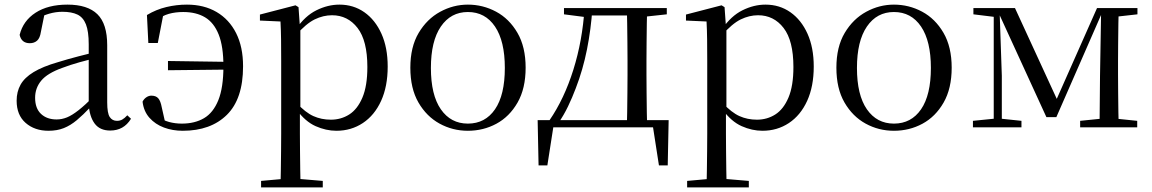

<svg xmlns="http://www.w3.org/2000/svg" viewBox="-20 -551 4987 831"><path d="M190 15Q130 15 91 -19Q52 -53 52 -115Q52 -154 69 -184.5Q86 -215 125.5 -239Q165 -263 231 -282Q273 -295 319 -307Q365 -319 405 -328V-303Q365 -293 324 -281.5Q283 -270 249 -257Q185 -234 158.5 -202Q132 -170 132 -128Q132 -82 157.5 -58Q183 -34 225 -34Q248 -34 270 -43Q292 -52 320 -74Q348 -96 386 -134L395 -87H371Q340 -54 312.5 -31Q285 -8 256 3.5Q227 15 190 15ZM457 14Q412 14 389.5 -16.5Q367 -47 364 -100V-103V-359Q364 -415 352 -445.5Q340 -476 315 -488Q290 -500 250 -500Q221 -500 192 -491.5Q163 -483 130 -465L173 -492L157 -413Q153 -386 140.5 -375Q128 -364 109 -364Q73 -364 65 -400Q80 -461 134 -496Q188 -531 272 -531Q359 -531 401.5 -489.5Q444 -448 444 -355V-108Q444 -61 455 -44.5Q466 -28 486 -28Q499 -28 509 -33.5Q519 -39 531 -52L547 -37Q531 -11 508.5 1.5Q486 14 457 14Z M771 15Q727 15 689.5 1Q652 -13 627 -41Q602 -69 597 -111Q603 -123 613.5 -130Q624 -137 635 -137Q655 -137 665 -125.5Q675 -114 680 -87L696 -16L654 -50Q686 -30 712 -23Q738 -16 767 -16Q823 -16 863 -39.5Q903 -63 925 -117.5Q947 -172 947 -264Q947 -350 926.5 -401.5Q906 -453 867.5 -476Q829 -499 773 -499Q739 -499 710.5 -491Q682 -483 654 -461L689 -499L663 -365H622L616 -486Q656 -510 700 -520.5Q744 -531 789 -531Q863 -531 917.5 -499Q972 -467 1002 -407.5Q1032 -348 1032 -264Q1032 -123 962 -54Q892 15 771 15ZM707 -247V-287L987 -283V-250Z M1110 260V232L1221 222H1258L1377 232V260ZM1194 260Q1195 226 1195.5 185.5Q1196 145 1196.5 103.5Q1197 62 1197 27V-287Q1197 -338 1196.5 -379.5Q1196 -421 1194 -458L1105 -462V-488L1259 -528L1272 -520L1278 -435L1280 -430V-79L1278 -69V27Q1278 61 1278.5 102.5Q1279 144 1279.5 185Q1280 226 1281 260ZM1436 15Q1391 15 1346 -5Q1301 -25 1263 -77H1250L1264 -105Q1302 -64 1336.5 -48.5Q1371 -33 1412 -33Q1456 -33 1491.5 -55.5Q1527 -78 1548.5 -128.5Q1570 -179 1570 -261Q1570 -375 1527.5 -430Q1485 -485 1417 -485Q1379 -485 1342 -467Q1305 -449 1260 -398L1250 -425H1261Q1300 -482 1349.5 -506.5Q1399 -531 1449 -531Q1510 -531 1557 -498Q1604 -465 1631 -405Q1658 -345 1658 -263Q1658 -177 1629.5 -114.5Q1601 -52 1550.5 -18.5Q1500 15 1436 15Z M2005 15Q1939 15 1882.5 -16Q1826 -47 1791 -107.5Q1756 -168 1756 -258Q1756 -348 1792 -408.5Q1828 -469 1885 -500Q1942 -531 2005 -531Q2070 -531 2127 -500.5Q2184 -470 2219.5 -409Q2255 -348 2255 -258Q2255 -168 2220 -107Q2185 -46 2128.5 -15.5Q2072 15 2005 15ZM2005 -16Q2080 -16 2122.5 -78Q2165 -140 2165 -257Q2165 -373 2122.5 -436Q2080 -499 2005 -499Q1931 -499 1888 -436Q1845 -373 1845 -257Q1845 -140 1888 -78Q1931 -16 2005 -16Z M2829 0H2354L2378 -21L2349 165H2311L2307 -31H2874L2870 165H2832L2803 -22ZM2693 0Q2694 -24 2694.5 -65Q2695 -106 2695.5 -150Q2696 -194 2696 -229V-288Q2696 -322 2695.5 -366Q2695 -410 2694.5 -451Q2694 -492 2693 -516H2781Q2780 -492 2779.5 -451Q2779 -410 2778.5 -366Q2778 -322 2778 -288V-229Q2778 -194 2778.5 -150Q2779 -106 2779.5 -65Q2780 -24 2781 0ZM2421 -489V-516H2523V-477H2514ZM2738 -477V-516H2866V-489L2755 -477ZM2358 -30Q2422 -123 2461.5 -249Q2501 -375 2510 -516H2544Q2538 -425 2520.5 -337Q2503 -249 2472 -169Q2457 -129 2438.5 -90.5Q2420 -52 2397 -19V-7ZM2523 -484V-516H2740V-484Z M2954 260V232L3065 222H3102L3221 232V260ZM3038 260Q3039 226 3039.5 185.5Q3040 145 3040.5 103.5Q3041 62 3041 27V-287Q3041 -338 3040.5 -379.5Q3040 -421 3038 -458L2949 -462V-488L3103 -528L3116 -520L3122 -435L3124 -430V-79L3122 -69V27Q3122 61 3122.5 102.5Q3123 144 3123.5 185Q3124 226 3125 260ZM3280 15Q3235 15 3190 -5Q3145 -25 3107 -77H3094L3108 -105Q3146 -64 3180.5 -48.5Q3215 -33 3256 -33Q3300 -33 3335.5 -55.5Q3371 -78 3392.5 -128.5Q3414 -179 3414 -261Q3414 -375 3371.5 -430Q3329 -485 3261 -485Q3223 -485 3186 -467Q3149 -449 3104 -398L3094 -425H3105Q3144 -482 3193.5 -506.5Q3243 -531 3293 -531Q3354 -531 3401 -498Q3448 -465 3475 -405Q3502 -345 3502 -263Q3502 -177 3473.5 -114.5Q3445 -52 3394.5 -18.5Q3344 15 3280 15Z M3849 15Q3783 15 3726.5 -16Q3670 -47 3635 -107.5Q3600 -168 3600 -258Q3600 -348 3636 -408.5Q3672 -469 3729 -500Q3786 -531 3849 -531Q3914 -531 3971 -500.5Q4028 -470 4063.5 -409Q4099 -348 4099 -258Q4099 -168 4064 -107Q4029 -46 3972.5 -15.5Q3916 15 3849 15ZM3849 -16Q3924 -16 3966.5 -78Q4009 -140 4009 -257Q4009 -373 3966.5 -436Q3924 -499 3849 -499Q3775 -499 3732 -436Q3689 -373 3689 -257Q3689 -140 3732 -78Q3775 -16 3849 -16Z M4509 -44 4300 -500H4295V-516H4373L4564 -101H4544L4728 -516H4759V-501H4752L4552 -44ZM4739 0 4741 -222 4746 -516H4822Q4821 -492 4820.5 -451Q4820 -410 4819.5 -366Q4819 -322 4819 -288V-229Q4819 -194 4819.5 -150Q4820 -106 4820.5 -65Q4821 -24 4822 0ZM4191 0V-28L4290 -38H4306L4401 -28V0ZM4655 0V-28L4763 -39H4795L4902 -28V0ZM4193 -489V-516H4303V-477H4291ZM4281 0V-516H4306L4316 -223V0ZM4777 -477V-516H4903V-489L4796 -477Z"/></svg>

Font: Noto Serif KR
Style: Regular
Weight: 400
Designer: Ryoko NISHIZUKA  (kana & ideographs); Frank Grießhammer (Latin, Greek & Cyrillic); Wenlong ZHANG  (bopomofo); Sandoll Co
Foundry: Adobe
Version: Version 2.003-H1;hotconv 1.1.1;makeotfexe 2.6.0